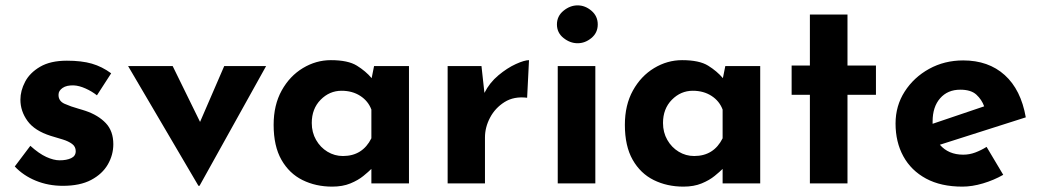

<svg xmlns="http://www.w3.org/2000/svg" viewBox="-20 -683 3870 715"><path d="M214 9Q160 9 113.5 -10Q67 -29 35 -63L93 -140Q125 -111 152.5 -98.5Q180 -86 202 -86Q228 -86 245 -94Q262 -102 262 -120Q262 -137 248.5 -147Q235 -157 214 -163.5Q193 -170 169 -177Q109 -196 82.5 -232.5Q56 -269 56 -312Q56 -345 73.5 -378.5Q91 -412 129.5 -434.5Q168 -457 229 -457Q284 -457 322 -446Q360 -435 394 -410L341 -328Q322 -343 298.5 -353.5Q275 -364 255 -365Q228 -366 213 -355.5Q198 -345 198 -331Q197 -307 220.5 -296.5Q244 -286 273 -278Q280 -276 286.5 -274Q293 -272 299 -270Q346 -254 374 -224.5Q402 -195 402 -146Q402 -106 381.5 -70.5Q361 -35 319.5 -13Q278 9 214 9Z M719 9 457 -437H623L725 -229L815 -437H971L723 9Z M1217 12Q1156 12 1106.5 -12.5Q1057 -37 1028 -88Q999 -139 999 -218Q999 -292 1029 -346Q1059 -400 1108 -429.5Q1157 -459 1212 -459Q1276 -459 1309 -438.5Q1342 -418 1364 -392L1373 -437H1503V0H1363V-54Q1353 -44 1333.5 -28Q1314 -12 1285 0Q1256 12 1217 12ZM1257 -102Q1330 -102 1363 -168V-275Q1351 -307 1321.5 -326Q1292 -345 1252 -345Q1207 -345 1174 -311.5Q1141 -278 1141 -225Q1141 -190 1157 -162Q1173 -134 1199.5 -118Q1226 -102 1257 -102Z M1773 -437 1784 -337Q1803 -375 1836 -402.5Q1869 -430 1901 -444.5Q1933 -459 1950 -459L1943 -319Q1894 -325 1859 -303Q1824 -281 1805 -245Q1786 -209 1786 -171V0H1647V-437Z M2057 -437H2197V0H2057ZM2054 -592Q2054 -623 2078.5 -643Q2103 -663 2131 -663Q2159 -663 2182.5 -643Q2206 -623 2206 -592Q2206 -561 2182.5 -541.5Q2159 -522 2131 -522Q2103 -522 2078.5 -541.5Q2054 -561 2054 -592Z M2525 12Q2464 12 2414.5 -12.5Q2365 -37 2336 -88Q2307 -139 2307 -218Q2307 -292 2337 -346Q2367 -400 2416 -429.5Q2465 -459 2520 -459Q2584 -459 2617 -438.5Q2650 -418 2672 -392L2681 -437H2811V0H2671V-54Q2661 -44 2641.5 -28Q2622 -12 2593 0Q2564 12 2525 12ZM2565 -102Q2638 -102 2671 -168V-275Q2659 -307 2629.5 -326Q2600 -345 2560 -345Q2515 -345 2482 -311.5Q2449 -278 2449 -225Q2449 -190 2465 -162Q2481 -134 2507.5 -118Q2534 -102 2565 -102Z M2996 -629H3136V-439H3242V-330H3136V0H2996V-330H2928V-439H2996Z M3564 12Q3484 12 3428.5 -18Q3373 -48 3344 -101Q3315 -154 3315 -223Q3315 -289 3349 -342Q3383 -395 3440 -426.5Q3497 -458 3567 -458Q3661 -458 3721.5 -403.5Q3782 -349 3800 -246L3480 -144Q3512 -107 3567 -107Q3590 -107 3611.5 -115Q3633 -123 3654 -136L3716 -32Q3681 -12 3640.5 0Q3600 12 3564 12ZM3453 -222 3645 -287Q3636 -312 3616 -330.5Q3596 -349 3556 -349Q3509 -349 3481 -317Q3453 -285 3453 -231Q3453 -227 3453 -222Z"/></svg>

Font: Reem Kufi Ink
Style: Bold
Weight: 700
Designer: Khaled Hosny
Version: Version 1.002